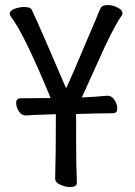

<svg xmlns="http://www.w3.org/2000/svg" viewBox="-20 -735 540 770"><path d="M259.8 15.1Q243.2 15.1 222.2 6.1Q201.2 -2.9 201.2 -19Q204.1 -106 204.1 -276.9Q123 -274.9 83 -272Q65.9 -272 55.4 -289.1Q44.9 -306.2 44.9 -321.8Q44.9 -340.8 62 -340.8L183.1 -341.8Q77.1 -599.1 23.9 -668Q19 -674.8 19 -679.2Q19 -692.9 39.1 -700Q59.1 -707 76.2 -707Q101.1 -707 106.9 -696.8Q139.2 -628.9 245.1 -380.9Q270 -433.1 330.1 -577.1Q359.9 -646 365.2 -659.2Q377.9 -691.9 384 -703.4Q390.1 -714.8 412.1 -714.8Q431.2 -714.8 451.2 -704.8Q471.2 -694.8 471.2 -682.1L470.2 -675.8Q445.8 -643.1 400.9 -548.8L308.1 -344.2Q356.9 -346.2 411.1 -351.1Q428.2 -351.1 439.2 -334Q450.2 -316.9 450.2 -300.8Q450.2 -280.8 433.1 -280.8Q379.9 -280.8 285.2 -277.8Q285.2 -94.2 286.1 -74.2Q288.1 -24.9 288.1 -1Q288.1 15.1 259.8 15.1Z"/></svg>

Font: LXGW WenKai Mono GB Screen
Style: Regular
Weight: 400
Monospace: yes
Designer: LXGW / Fontworks Inc.
Foundry: LXGW / Fontworks Inc.
Version: Version 1.510;January 18,2025